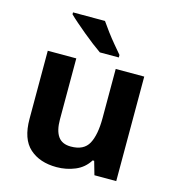

<svg xmlns="http://www.w3.org/2000/svg" viewBox="-114 -862 884 969"><g transform="rotate(15 328.5 -378.0)"><path d="M579 -546V0H465L445 -70H437Q411 -28 365.5 -9Q320 10 269 10Q181 10 128 -37.5Q75 -85 75 -190V-546H224V-227Q224 -169 245 -139Q266 -109 312 -109Q380 -109 405 -155.5Q430 -202 430 -289V-546ZM315 -766Q330 -744 350.5 -716.5Q371 -689 392.5 -663.5Q414 -638 430 -619V-606H331Q312 -619 286.5 -638.5Q261 -658 234.5 -680Q208 -702 185 -722Q162 -742 148 -756V-766Z"/></g></svg>

Font: Noto Sans Bamum
Style: Regular
Weight: 400
Designer: Monotype Design Team
Foundry: Monotype Imaging Inc.
Version: Version 2.001